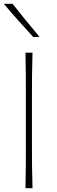

<svg xmlns="http://www.w3.org/2000/svg" viewBox="-26 -990 299 1010"><path d="M108 0Q109.5 -61 109.8 -117Q110 -173 110 -238V-475Q110 -540.5 109.8 -596.5Q109.5 -652.5 108 -713H145Q143 -652.5 142.5 -596.5Q142 -540.5 142 -475V-238Q142 -173 142.5 -117Q143 -61 145 0ZM149 -795Q109.5 -838.5 70.5 -881.8Q31.5 -925 -6 -970H40Q74 -926.5 109.8 -883Q145.5 -839.5 182 -796Z"/></svg>

Font: Commissioner Flair Thin
Style: Regular
Weight: 100
Designer: Kostas Bartsokas
Foundry: Kostas Bartsokas
Version: Version 1.000; ttfautohint (v1.8.3)